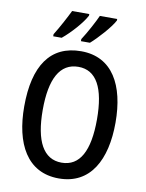

<svg xmlns="http://www.w3.org/2000/svg" viewBox="-101 -1011 831 1091"><g transform="rotate(10 314.5 -465.0)"><path d="M485 -931V-940H385C370 -906 334 -838 304 -792V-780H356C397 -816 464 -890 485 -931ZM324 -931V-940H225C208 -905 174 -840 144 -792V-780H193C242 -820 303 -889 324 -931ZM578 -358C578 -573 497 -724 316 -724C139 -724 51 -595 51 -359C51 -146 131 10 315 10C497 10 578 -143 578 -358ZM158 -358C158 -537 209 -634 316 -634C420 -634 471 -539 471 -358C471 -176 420 -81 315 -81C210 -81 158 -178 158 -358Z"/></g></svg>

Font: Noto Sans Khmer UI Condensed Medium
Style: Regular
Weight: 500
Width: 3
Designer: Danh Hong and the Monotype Design Team
Foundry: Monotype Imaging Inc.
Version: Version 2.002